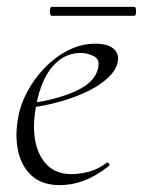

<svg xmlns="http://www.w3.org/2000/svg" viewBox="-20 -526 416 558"><path d="M154 12Q102 12 72 -15.5Q42 -43 32.5 -88Q23 -133 33 -185Q39 -222 59.5 -260Q80 -298 110.5 -329.5Q141 -361 178.5 -380Q216 -399 258 -399Q293 -399 310 -384.5Q327 -370 322 -345Q317 -322 294.5 -300.5Q272 -279 236.5 -261.5Q201 -244 157.5 -231.5Q114 -219 67 -213L69 -226Q147 -237 200.5 -261.5Q254 -286 264 -324Q272 -352 254 -362Q236 -372 215 -372Q179 -372 152 -351Q125 -330 108.5 -295Q92 -260 85 -218Q74 -161 82.5 -116.5Q91 -72 117.5 -46Q144 -20 187 -20Q212 -20 238.5 -27Q265 -34 290 -53Q293 -55 296.5 -51Q300 -47 297 -44Q259 -14 224 -1Q189 12 154 12ZM130 -480Q127 -480 125.5 -486.5Q124 -493 125.5 -499.5Q127 -506 130 -506H370Q374 -506 375 -499.5Q376 -493 375 -486.5Q374 -480 370 -480Z"/></svg>

Font: Cormorant Light
Style: Italic
Weight: 300
Italic angle: -10°
Designer: Christian Thalmann (Catharsis Fonts)
Foundry: Catharsis Fonts
Version: Version 4.000